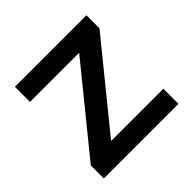

<svg xmlns="http://www.w3.org/2000/svg" viewBox="-138 -651 782 782"><g transform="rotate(-45 253.0 -260.0)"><path d="M38 0H468V-87H167L458 -445V-520H46V-433H329L38 -75Z"/></g></svg>

Font: Aspekta 500
Style: Regular
Weight: 500
Designer: Ivo Dolenc
Version: Version 2.100